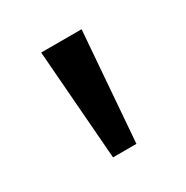

<svg xmlns="http://www.w3.org/2000/svg" viewBox="-77 -780 378 391"><g transform="rotate(-30 112.5 -585.0)"><path d="M160 -714H65L85 -456H140Z"/></g></svg>

Font: Noto Sans Gujarati UI
Style: Regular
Weight: 400
Designer: Jelle Bosma - Monotype Design Team, Universal Thirst
Foundry: Monotype Imaging Inc.
Version: Version 2.106